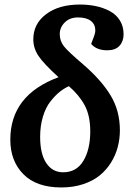

<svg xmlns="http://www.w3.org/2000/svg" viewBox="-20 -802 585 836"><path d="M24.9 -193.8Q24.9 -388.2 234.9 -465.8Q169.9 -524.9 147.5 -558.6Q125 -592.3 125 -630.9Q125 -698.2 180.7 -740.2Q236.3 -782.2 328.1 -782.2Q364.7 -782.2 397.2 -775.4Q429.7 -768.6 457.5 -753.9Q485.4 -739.3 501.7 -713.4Q518.1 -687.5 518.1 -652.8Q518.1 -622.1 500.2 -602.5Q482.4 -583 446.8 -583Q400.4 -583 377 -610.8Q378.9 -616.2 382.8 -626.5Q386.7 -636.7 388.2 -640.6Q389.6 -644.5 391.6 -650.9Q393.6 -657.2 394.3 -661.4Q395 -665.5 395 -669.9Q395 -695.8 375.7 -710.9Q356.4 -726.1 319.8 -726.1Q283.7 -726.1 262 -704.3Q240.2 -682.6 240.2 -653.8Q240.2 -623.5 258.5 -600.3Q276.9 -577.1 342.8 -521Q421.9 -452.6 461.9 -386Q502 -319.3 502 -234.9Q502 -197.3 492.7 -161.9Q483.4 -126.5 463.4 -94.2Q443.4 -62 414.1 -38.1Q384.8 -14.2 341.8 0Q298.8 14.2 247.1 14.2Q138.7 14.2 81.8 -43.5Q24.9 -101.1 24.9 -193.8ZM373 -230Q373 -297.9 349.1 -342.8Q325.2 -387.7 279.8 -426.8Q258.3 -417 239 -401.4Q219.7 -385.7 199.5 -360.1Q179.2 -334.5 167 -294.4Q154.8 -254.4 154.8 -206.1Q154.8 -131.8 181.6 -91.8Q208.5 -51.8 254.9 -51.8Q313 -51.8 343 -101.6Q373 -151.4 373 -230Z"/></svg>

Font: Literata Book
Style: Bold Italic
Weight: 700
Italic angle: -3°
Designer: Latin by Veronika Burian and Jose Scaglione. Greek by Irene Vlachou. Cyrillic by Vera Evstafieva
Foundry: TypeTogether
Version: Version 1.003;PS 001.003;hotconv 1.0.88;makeotf.lib2.5.64775